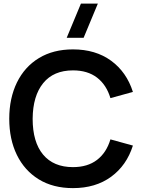

<svg xmlns="http://www.w3.org/2000/svg" viewBox="-20 -1002 778 1038"><path d="M509 -982.5 432 -797.5H340.5L417.5 -982.5ZM374.5 15Q267 15 189.5 -32.5Q112.5 -80 71.2 -164.5Q30 -249 30 -360Q30 -470.5 71.5 -556Q113.5 -641.5 190.8 -688.2Q268 -735 374.5 -735Q496.5 -735 580.5 -673.8Q664.5 -612.5 698.5 -505L577 -471.5Q555.5 -543.5 504.5 -582.5Q453.5 -621.5 374.5 -621.5Q269.5 -621.5 213.5 -552.5Q157.5 -483.5 156.5 -360Q156.5 -234 213 -166.2Q269.5 -98.5 374.5 -98.5Q453.5 -98.5 504.5 -137.5Q555.5 -176.5 577 -248.5L698.5 -215Q664.5 -107.5 580.5 -46.2Q496.5 15 374.5 15Z"/></svg>

Font: Vortex Mix
Style: Bold
Weight: 700
Designer: Mikhail Sharanda
Foundry: Mikhail Sharanda
Version: Version 4.504;Glyphs 3.1.2 (3151)